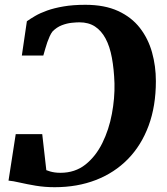

<svg xmlns="http://www.w3.org/2000/svg" viewBox="-20 -771 696 800"><path d="M336 -751Q416 -751 472 -725.2Q528 -699.5 562.8 -654.8Q597.5 -610 613.5 -552.8Q629.5 -495.5 629.5 -433Q629.5 -329 599.2 -247.2Q569 -165.5 513 -108.2Q457 -51 379.5 -21Q302 9 208 9Q166.5 9 129.2 2.8Q92 -3.5 62.8 -10.2Q33.5 -17 15.5 -18.5L45.5 -212H156L173 -62Q180.5 -59 189.2 -56.5Q198 -54 208.5 -52.5Q219 -51 232 -51Q292.5 -51 335.8 -85.2Q379 -119.5 406.5 -175.2Q434 -231 446.2 -296.5Q458.5 -362 457 -423.5Q455 -483 446.2 -530.2Q437.5 -577.5 420 -610.2Q402.5 -643 375.8 -660.5Q349 -678 311 -678Q298.5 -678 278.8 -676Q259 -674 237.5 -665.8Q216 -657.5 198.5 -639.5Q192.5 -631.5 187.2 -620Q182 -608.5 177.2 -595.2Q172.5 -582 168.5 -567.5Q164.5 -553 160.5 -539.5H71L92 -682.5Q106 -692.5 126.5 -704.5Q147 -716.5 176.2 -727Q205.5 -737.5 244.8 -744.2Q284 -751 336 -751Z"/></svg>

Font: Merriweather 20pt ExtraBold
Style: Italic
Weight: 800
Italic angle: -7.8°
Version: Version 2.101